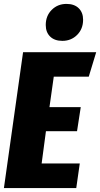

<svg xmlns="http://www.w3.org/2000/svg" viewBox="-21 -962 512 982"><path d="M471 -695 433 -570H254L232 -414H392L373 -291H214L192 -126H387L369 0H-1L97 -695ZM213 -834Q213 -881 243.5 -911.5Q274 -942 319 -942Q359 -942 381.5 -920Q404 -898 404 -861Q404 -814 373.5 -783.5Q343 -753 298 -753Q258 -753 235.5 -775Q213 -797 213 -834Z"/></svg>

Font: Fira Sans Extra Condensed ExtraBold
Style: Italic
Weight: 800
Width: 3
Italic angle: -8°
Designer: Carrois Corporate & Edenspiekermann AG
Foundry: Carrois Corporate GbR & Edenspiekermann AG
Version: Version 4.203